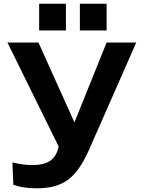

<svg xmlns="http://www.w3.org/2000/svg" viewBox="-20 -789 774 1034"><path d="M20 -560.1H187L380.9 -129.9L554.2 -560.1H713.9L458 21Q408.2 133.3 346.2 179.2Q284.2 225.1 179.2 225.1Q102.5 225.1 51.8 206.1L46.9 85.9Q106.4 100.1 153.8 100.1Q214.8 100.1 249.5 77.4Q284.2 54.7 295.9 0ZM190.9 -769H335V-625H190.9ZM410.2 -769H554.2V-625H410.2Z"/></svg>

Font: Mattone
Style: Regular
Weight: 400
Width: 6
Designer: Nunzio Mazzaferro
Foundry: Collletttivo
Version: Version 2.000;Glyphs 3.2 (3217)